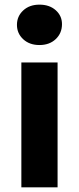

<svg xmlns="http://www.w3.org/2000/svg" viewBox="-20 -807 341 827"><path d="M72 -538H228V0H72ZM53 -700Q53 -737 80 -762Q107 -787 150 -787Q193 -787 220 -763Q247 -739 247 -703Q247 -664 220 -638.5Q193 -613 150 -613Q107 -613 80 -638Q53 -663 53 -700Z"/></svg>

Font: CMG Sans
Style: Bold
Weight: 700
Designer: Julieta Ulanovsky
Foundry: Julieta Ulanovsky
Version: Version 7.200